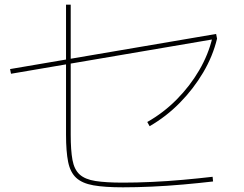

<svg xmlns="http://www.w3.org/2000/svg" viewBox="-20 -800 1040 820"><path d="M505 0Q427 0 379 -8.5Q331 -17 305.5 -40.5Q280 -64 271 -108.5Q262 -153 262 -225V-780H282V-225Q282 -158 289.5 -117Q297 -76 320 -55Q343 -34 387.5 -27Q432 -20 505 -20Q563 -20 628.5 -23Q694 -26 761 -32Q828 -38 888 -45L890 -25Q830 -18 762.5 -12Q695 -6 629 -3Q563 0 505 0ZM27 -485 23 -505 903 -655 907 -635ZM609 -279Q678 -318 734.5 -375Q791 -432 830.5 -499.5Q870 -567 887 -639L907 -635Q889 -560 847.5 -490Q806 -420 748 -361Q690 -302 619 -261Z"/></svg>

Font: M PLUS 1 Thin Thin
Style: Regular
Weight: 250
Version: Version 1.001